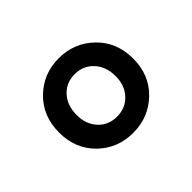

<svg xmlns="http://www.w3.org/2000/svg" viewBox="-73 -796 495 495"><g transform="rotate(-45 174.0 -549.0)"><path d="M270.8 -451.2Q231.4 -413.1 174.8 -413.1Q118.2 -413.1 79.1 -451.2Q40 -489.3 40 -548.8Q40 -608.4 79.1 -646.7Q118.2 -685.1 174.8 -685.1Q231.4 -685.1 270.8 -646.7Q310.1 -608.4 310.1 -548.8Q310.1 -489.3 270.8 -451.2ZM246.1 -548.8Q246.1 -583.5 226.1 -605.2Q206.1 -627 174.8 -627Q143.6 -627 123.8 -605.2Q104 -583.5 104 -548.8Q104 -515.1 123.8 -493.7Q143.6 -472.2 174.8 -472.2Q206.1 -472.2 226.1 -493.7Q246.1 -515.1 246.1 -548.8Z"/></g></svg>

Font: Toshiba Sans Medium
Style: Regular
Weight: 500
Designer: Paul D. Hunt
Foundry: Toshiba Corporation
Version: Version 2.020;PS 2.0;hotconv 1.0.86;makeotf.lib2.5.63406